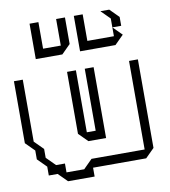

<svg xmlns="http://www.w3.org/2000/svg" viewBox="-88 -841 851 961"><g transform="rotate(-10 337.0 -360.0)"><path d="M270 -180V-495H315V-180H360V-495H405V-135H315ZM90 0V-45L45 -90V-135L0 -180V-495H45V-180L90 -135V-90L135 -45H180V0H270L315 -45H585V-495H630V-45L585 0H315V45H180L135 0ZM532 -675V-720L487 -765H532L577 -720V-675ZM127 -585V-765H172V-630H262V-765H307V-630L262 -585ZM352 -585V-765H397V-630H532V-675L577 -630L532 -585Z"/></g></svg>

Font: Rubik Iso
Style: Regular
Weight: 400
Designer: Hubert and Fischer, NaN
Foundry: Hubert and Fischer, NaN
Version: Version 2.200